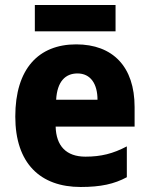

<svg xmlns="http://www.w3.org/2000/svg" viewBox="-20 -736 596 766"><path d="M441 -716H119V-611H441ZM284 -559C134 -559 41 -462 41 -271C41 -84 141 10 302 10C382 10 436 -2 486 -29V-152C431 -123 383 -111 321 -111C244 -111 204 -154 202 -231H517V-309C517 -470 430 -559 284 -559ZM289 -443C341 -443 369 -402 369 -338H204C208 -411 241 -443 289 -443Z"/></svg>

Font: Noto Sans Myanmar UI SemiCondensed ExtraBold
Style: Regular
Weight: 800
Width: 4
Designer: Monotype Design Team
Foundry: Monotype Imaging Inc.
Version: Version 2.103